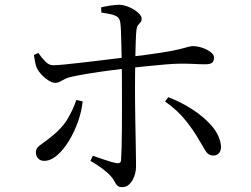

<svg xmlns="http://www.w3.org/2000/svg" viewBox="-20 -760 1040 797"><path d="M365.3 -113.4Q390.1 -105.1 416.4 -96Q442.7 -87 461.7 -83Q470.5 -81.5 476.1 -83.7Q481.6 -85.9 482.6 -95.9Q483.9 -113.7 484.8 -149.2Q485.6 -184.7 486 -228.5Q486.4 -272.4 486.3 -315.3Q486.2 -358.3 486.2 -390.3Q486.2 -411.5 486 -441.4Q485.8 -471.4 485.2 -504.7Q484.6 -538.1 483.9 -569.9Q483.2 -601.8 482.3 -626.8Q481.3 -651.8 479.7 -664.1Q477.2 -687.2 458.8 -694.9Q440.4 -702.6 400.8 -707.7L399.8 -729.6Q417 -733.7 438 -736.9Q459.1 -740.1 475.5 -740.1Q496.4 -739.3 517.7 -729.8Q539 -720.2 553.6 -707Q568.2 -693.7 568.2 -682Q568.2 -673 563 -667.4Q557.7 -661.9 552.7 -655.3Q547.7 -648.6 546.2 -633.8Q544.4 -615.4 543.4 -585Q542.4 -554.6 541.7 -519.2Q541.1 -483.8 540.7 -449.8Q540.4 -415.7 540.4 -388.7Q540.4 -366.3 540.7 -329.9Q541 -293.5 541.8 -252.2Q542.6 -211 543.3 -172.2Q544 -133.4 544.3 -105.7Q544.7 -78 544.7 -69.6Q544.7 -48.7 537.6 -28.7Q530.5 -8.8 517.8 4Q505.2 16.8 487.6 16.8Q473.6 16.8 467.3 10.6Q460.9 4.4 455.8 -6Q450.7 -16.3 439.2 -29.7Q425.7 -44.7 402.5 -61.8Q379.2 -78.8 355.4 -92.3ZM120.7 -531.7 139 -540.4Q152.9 -520.1 168.6 -504.3Q184.3 -488.5 200.6 -489.3Q216 -489.3 245.4 -492.1Q274.8 -494.9 311.7 -499.2Q348.5 -503.5 385.5 -507.8Q422.5 -512.2 453.8 -516.1Q485.2 -520 503.6 -522Q595.6 -533 647.8 -541.2Q699.9 -549.5 725.3 -555.8Q750.7 -562.2 761.3 -565.3Q771.9 -568.5 780.8 -568.5Q799.5 -568.5 819.7 -561.6Q839.9 -554.8 854.1 -544Q868.3 -533.2 868.3 -521.5Q868.3 -505.8 860.2 -499.5Q852 -493.1 833 -493.1Q811.3 -493.1 787.5 -494.5Q763.8 -495.8 731.2 -495.8Q707.8 -495.8 667.9 -492.6Q627.9 -489.4 584.9 -484.8Q541.8 -480.3 505.9 -476.3Q473.1 -472.5 431.7 -467Q390.2 -461.5 350.2 -455Q310.2 -448.5 280.6 -442.1Q261 -438.1 249.2 -432Q237.3 -426 228.8 -421.1Q220.4 -416.2 208.5 -416.2Q197.6 -416.2 183.1 -424.8Q168.5 -433.5 154.9 -447.4Q141.4 -461.3 133.2 -477.2Q128.8 -486.8 125.7 -502.2Q122.6 -517.7 120.7 -531.7ZM806.1 -179.1Q786.6 -214.3 752.3 -257.9Q718 -301.6 665.1 -338.9L678.6 -356.6Q729.8 -337.1 776.5 -307.2Q823.1 -277.4 855.9 -240.9Q888.7 -204.4 896.2 -163.2Q900.4 -141.8 891.8 -128.1Q883.2 -114.4 865.4 -114.4Q844.6 -114.4 832.4 -134.9Q820.3 -155.5 806.1 -179.1ZM296.8 -344.9 323.1 -339.1Q319.2 -298.5 303.8 -255.1Q288.5 -211.8 266 -175Q243.6 -138.1 216.9 -115.2Q190.2 -92.3 163.6 -92.3Q147.3 -92.3 138.1 -102.6Q129 -113 129 -126.6Q129 -139.6 135.4 -147.1Q141.7 -154.6 153 -162.3Q164.3 -170.1 180.1 -182.3Q234.3 -223.3 258.6 -263.2Q282.8 -303.1 296.8 -344.9Z"/></svg>

Font: Noto Serif JP
Style: Regular
Weight: 200
Designer: Ryoko NISHIZUKA 西塚涼子 (kana & ideographs); Frank Grießhammer (Latin, Greek & Cyrillic); Wenlong ZHANG 张文龙 (bopomofo); San
Foundry: Adobe
Version: Version 2.001;hotconv 1.1.0;makeotfexe 2.6.0